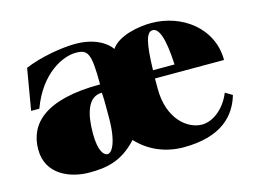

<svg xmlns="http://www.w3.org/2000/svg" viewBox="-78 -646 1048 792"><g transform="rotate(-15 446.0 -250.0)"><path d="M215 15C284 15 353 6 421 -69C469 -17 537 15 618 15C780 15 845 -59 869 -141L839 -159C812 -92 759 -56 715 -56C653 -56 576 -117 576 -246V-290H871C871 -426 752 -515 619 -515C567 -515 479 -500 446 -451C427 -479 378 -513 295 -513C240 -513 146 -498 78 -469L48 -293H83C134 -432 233 -477 287 -477C339 -477 351 -460 351 -325C115 -325 35 -240 35 -131C35 -23 135 15 215 15ZM307 -39C292 -39 270 -59 270 -137C270 -218 288 -290 349 -290C351 -270 351 -247 351 -221V-184C351 -77 325 -39 307 -39ZM669 -325H577C580 -444 592 -485 618 -485C643 -485 663 -446 669 -325Z"/></g></svg>

Font: Sprat Condensed Black
Style: Regular
Weight: 900
Designer: Ethan Nakache
Foundry: Collletttivo
Version: Version 2.000;Glyphs 3.2 (3217)